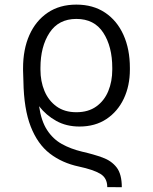

<svg xmlns="http://www.w3.org/2000/svg" viewBox="-20 -573 656 825"><path d="M503.4 231.4 440.9 231Q440.9 191.4 410.6 173.6Q380.4 155.8 318.8 142.6Q247.1 127.4 194.3 86.9Q141.6 46.4 112.1 -29.1Q82.5 -104.5 80.6 -223.6L79.1 -270Q79.1 -271.5 79.1 -272.9V-279.8Q79.1 -361.3 106.4 -422.6Q133.8 -483.9 185.1 -518.6Q236.3 -553.2 308.1 -553.2Q379.9 -553.2 431.4 -518.8Q482.9 -484.4 510.5 -423.1Q538.1 -361.8 538.1 -281.2V-273.9Q538.1 -204.6 512 -149.2Q485.8 -93.8 437.3 -61.5Q388.7 -29.3 321.3 -29.3Q265.1 -29.3 221.7 -53.5Q178.2 -77.6 147.9 -116.7Q157.2 -52.7 182.4 -14.2Q207.5 24.4 245.6 45.7Q283.7 66.9 332.5 78.6Q381.8 89.8 420.4 103.8Q459 117.7 481.2 146.5Q503.4 175.3 503.4 231.4ZM308.1 -90.8Q359.4 -90.8 393.8 -115.5Q428.2 -140.1 445.3 -181.6Q462.4 -223.1 462.4 -273.9V-281.2Q462.4 -373 423.8 -432.4Q385.3 -491.7 308.1 -491.7Q231.9 -491.7 192.9 -432.4Q153.8 -373 153.8 -281.2V-273.9Q153.8 -223.6 171.1 -182.1Q188.5 -140.6 222.9 -115.7Q257.3 -90.8 308.1 -90.8Z"/></svg>

Font: Inter Light
Style: Regular
Weight: 300
Designer: Rasmus Andersson
Foundry: rsms
Version: Version 4.000;git-a52131595